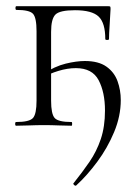

<svg xmlns="http://www.w3.org/2000/svg" viewBox="-20 -406 447 620"><path d="M32 0Q29 0 29 -6Q29 -12 32 -12Q75 -12 86.5 -25Q98 -38 98 -81V-305Q98 -349 86.5 -361.5Q75 -374 33 -374Q30 -374 30 -380Q30 -386 33 -386H329Q335 -386 336 -384.5Q337 -383 337 -377Q336 -353 334 -324.5Q332 -296 332 -280Q332 -277 326 -277Q320 -277 320 -280Q320 -332 298.5 -352.5Q277 -373 222 -373Q173 -373 159 -359Q145 -345 145 -303V-81Q145 -38 156.5 -25Q168 -12 211 -12Q213 -12 213 -6Q213 0 211 0Q192 0 169 -1Q146 -2 123 -2Q98 -2 74.5 -1Q51 0 32 0ZM226 193Q223 195 219 191Q215 187 218 185Q246 150 269 116.5Q292 83 305.5 43Q319 3 319 -49Q319 -108 298.5 -147Q278 -186 225 -186Q198 -186 168.5 -177Q139 -168 122 -157L117 -166Q157 -192 192 -200.5Q227 -209 254 -209Q298 -209 323.5 -191Q349 -173 359.5 -144Q370 -115 370 -83Q370 -31 348.5 20.5Q327 72 294 116.5Q261 161 226 193Z"/></svg>

Font: Cormorant Light
Style: Regular
Weight: 300
Designer: Christian Thalmann (Catharsis Fonts)
Foundry: Catharsis Fonts
Version: Version 4.000